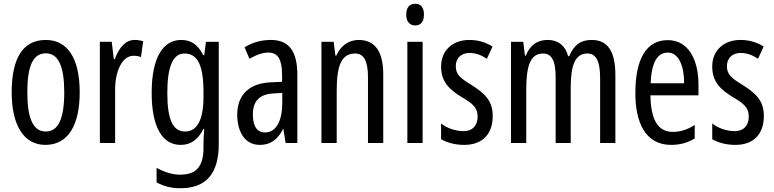

<svg xmlns="http://www.w3.org/2000/svg" viewBox="-20 -759 4106 1019"><path d="M403 -269C403 -452 337 -547 223 -547C99 -547 42 -446 42 -269C42 -101 102 10 221 10C346 10 403 -102 403 -269ZM125 -269C125 -407 154 -476 223 -476C290 -476 321 -407 321 -269C321 -130 290 -61 223 -61C155 -61 125 -132 125 -269Z M694 -547C647 -547 612 -507 589 -445H584L573 -537H510V0H591V-280C590 -385 631 -463 688 -463C703 -463 716 -461 728 -456L740 -540C724 -545 709 -547 694 -547Z M942 -547C844 -547 785 -452 785 -266C785 -85 841 10 939 10C993 10 1031 -18 1060 -75H1064C1061 -43 1060 -13 1060 9V25C1060 129 1018 168 936 168C896 168 856 156 811 132V209C850 230 889 240 938 240C1080 240 1141 155 1141 6V-537H1073L1064 -466H1059C1030 -523 993 -547 942 -547ZM959 -475C1029 -475 1060 -412 1060 -270V-245C1060 -123 1026 -61 962 -61C898 -61 868 -123 868 -265C868 -402 896 -475 959 -475Z M1418 -547C1367 -547 1320 -534 1278 -508L1304 -447C1342 -469 1375 -480 1405 -480C1456 -480 1477 -442 1477 -360V-325L1416 -322C1303 -317 1239 -256 1239 -150C1239 -65 1276 10 1359 10C1415 10 1454 -18 1482 -74H1484L1496 0H1558V-362C1558 -480 1519 -547 1418 -547ZM1478 -266V-212C1478 -114 1443 -56 1387 -56C1346 -56 1322 -86 1322 -152C1322 -222 1357 -259 1430 -263Z M1883 -547C1832 -547 1788 -517 1765 -464H1760L1751 -537H1686V0H1767V-279C1767 -417 1795 -475 1865 -475C1913 -475 1933 -432 1933 -348V0H2014V-364C2014 -488 1969 -547 1883 -547Z M2184 -739C2153 -739 2136 -719 2136 -681C2136 -645 2154 -624 2184 -624C2214 -624 2230 -645 2230 -681C2230 -718 2215 -739 2184 -739ZM2223 -537H2142V0H2223Z M2595 -144C2595 -226 2550 -265 2484 -307C2421 -345 2399 -365 2399 -408C2399 -450 2427 -478 2472 -478C2505 -478 2536 -466 2564 -447L2594 -512C2557 -535 2517 -547 2471 -547C2382 -547 2321 -491 2321 -406C2321 -323 2366 -283 2433 -242C2493 -208 2515 -183 2515 -141C2515 -92 2487 -63 2440 -63C2396 -63 2350 -80 2321 -104V-20C2351 -3 2393 10 2443 10C2539 10 2595 -45 2595 -144Z M3120 -547C3061 -547 3026 -520 3001 -461H2995C2983 -511 2947 -547 2886 -547C2832 -547 2792 -519 2771 -464H2766L2757 -537H2692V0H2773V-281C2773 -395 2789 -475 2861 -475C2907 -475 2929 -440 2929 -348V0H3009V-296C3009 -413 3033 -475 3097 -475C3142 -475 3165 -438 3165 -345V0H3246V-360C3246 -486 3206 -547 3120 -547Z M3524 -546C3411 -546 3352 -447 3352 -265C3352 -109 3405 10 3542 10C3588 10 3629 -1 3667 -24V-96C3627 -70 3590 -59 3551 -59C3472 -59 3434 -123 3432 -253H3687V-309C3687 -442 3634 -546 3524 -546ZM3524 -480C3584 -480 3611 -405 3611 -317H3433C3438 -428 3469 -480 3524 -480Z M4034 -144C4034 -226 3989 -265 3923 -307C3860 -345 3838 -365 3838 -408C3838 -450 3866 -478 3911 -478C3944 -478 3975 -466 4003 -447L4033 -512C3996 -535 3956 -547 3910 -547C3821 -547 3760 -491 3760 -406C3760 -323 3805 -283 3872 -242C3932 -208 3954 -183 3954 -141C3954 -92 3926 -63 3879 -63C3835 -63 3789 -80 3760 -104V-20C3790 -3 3832 10 3882 10C3978 10 4034 -45 4034 -144Z"/></svg>

Font: Noto Sans UI Condensed
Style: Regular
Weight: 400
Width: 3
Designer: Monotype Design Team
Foundry: Monotype Imaging Inc.
Version: Version 1.901